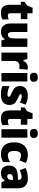

<svg xmlns="http://www.w3.org/2000/svg" viewBox="1612 -2428 826 4090"><g transform="rotate(90 2025.0 -383.0)"><path d="M311 -137C280 -137 263 -155 263 -191V-414H387V-553H263V-664H144L99 -548L19 -495V-414H82V-182C82 -39 144 10 253 10C315 10 355 -2 395 -21V-156C365 -145 339 -137 311 -137Z M979 -553H799V-300C799 -197 785 -138 718 -138C677 -138 661 -176 661 -249V-553H480V-193C480 -56 554 10 658 10C723 10 778 -14 810 -69H820L842 0H979Z M1410 -563C1350 -563 1297 -516 1271 -465H1262L1235 -553H1100V0H1280V-274C1280 -364 1335 -385 1389 -385C1418 -385 1435 -383 1448 -379L1464 -557C1449 -560 1428 -563 1410 -563Z M1626 -776C1568 -776 1530 -755 1530 -691C1530 -629 1569 -607 1626 -607C1681 -607 1722 -629 1722 -691C1722 -755 1682 -776 1626 -776ZM1716 -553H1535V0H1716Z M2216 -170C2216 -263 2170 -306 2084 -345C2000 -383 1985 -390 1985 -410C1985 -426 2000 -434 2027 -434C2062 -434 2116 -417 2162 -393L2210 -516C2147 -547 2090 -563 2023 -563C1894 -563 1813 -506 1813 -400C1813 -314 1854 -266 1937 -229C2024 -191 2042 -180 2042 -158C2042 -138 2025 -129 1987 -129C1942 -129 1873 -145 1814 -174V-21C1873 3 1928 10 1998 10C2148 10 2216 -60 2216 -170Z M2561 -137C2530 -137 2513 -155 2513 -191V-414H2637V-553H2513V-664H2394L2349 -548L2269 -495V-414H2332V-182C2332 -39 2394 10 2503 10C2565 10 2605 -2 2645 -21V-156C2615 -145 2589 -137 2561 -137Z M2823 -776C2765 -776 2727 -755 2727 -691C2727 -629 2766 -607 2823 -607C2878 -607 2919 -629 2919 -691C2919 -755 2879 -776 2823 -776ZM2913 -553H2732V0H2913Z M3269 10C3337 10 3389 -8 3433 -39V-186C3387 -155 3336 -137 3285 -137C3230 -137 3195 -178 3195 -275C3195 -369 3230 -417 3283 -417C3322 -417 3357 -405 3399 -384L3450 -521C3401 -548 3345 -563 3279 -563C3115 -563 3012 -460 3012 -274C3012 -77 3108 10 3269 10Z M3784 -563C3693 -563 3618 -546 3558 -513L3608 -389C3660 -415 3709 -430 3749 -430C3788 -430 3811 -410 3811 -362V-352L3726 -349C3583 -343 3506 -287 3506 -169C3506 -59 3565 10 3660 10C3744 10 3785 -15 3828 -73H3831L3865 0H3991V-363C3991 -494 3913 -563 3784 -563ZM3773 -245 3811 -247V-202C3811 -155 3778 -123 3737 -123C3707 -123 3688 -141 3688 -179C3688 -220 3712 -242 3773 -245Z"/></g></svg>

Font: Noto Sans Devanagari UI SemiCondensed Black
Style: Regular
Weight: 900
Width: 4
Designer: Jelle Bosma - Monotype Design Team
Foundry: Monotype Imaging Inc.
Version: Version 2.004